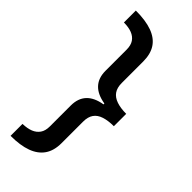

<svg xmlns="http://www.w3.org/2000/svg" viewBox="-280 -750 945 945"><g transform="rotate(45 192.0 -278.0)"><path d="M34 75Q67 74 89.5 65Q112 56 125 37.5Q138 19 138 -12V-157Q138 -207 165.5 -236.5Q193 -266 248 -275V-281Q193 -290 165.5 -319.5Q138 -349 138 -399V-545Q138 -576 125.5 -594.5Q113 -613 90 -622Q67 -631 34 -631V-714Q103 -714 148 -697.5Q193 -681 215 -647.5Q237 -614 237 -562V-413Q237 -380 251 -360Q265 -340 293 -330.5Q321 -321 360 -321V-235Q321 -235 293 -226Q265 -217 251 -197Q237 -177 237 -144V6Q237 58 214 91.5Q191 125 146 141.5Q101 158 34 158Z"/></g></svg>

Font: Noto Sans Cham Medium
Style: Regular
Weight: 500
Version: Version 2.002